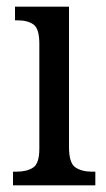

<svg xmlns="http://www.w3.org/2000/svg" viewBox="-20 -556 318 576"><path d="M19 0V-41H30Q60 -41 79 -53Q98 -65 98 -110V-425Q98 -470 80.5 -482.5Q63 -495 33 -495H25V-536H187V-115Q187 -67 206 -54Q225 -41 256 -41H266V0Z"/></svg>

Font: Noto Serif Tamil Condensed
Style: Regular
Weight: 400
Width: 3
Designer: Indian Type Foundry, Tom Grace, and the Monotype Design Team
Foundry: Monotype Imaging Inc.
Version: Version 2.004; ttfautohint (v1.8.4.7-5d5b)